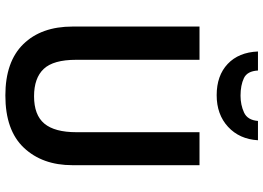

<svg xmlns="http://www.w3.org/2000/svg" viewBox="-153 -819 982 716"><g transform="rotate(90 338.0 -461.0)"><path d="M596 -240Q596 -128 531 -59Q466 10 336 10Q210 10 144.5 -57Q79 -124 79 -241V-714H203V-254Q203 -169 237 -133Q271 -97 339 -97Q409 -97 441 -135.5Q473 -174 473 -255V-714H596ZM503 -932Q499 -863 453 -820.5Q407 -778 335 -778Q262 -778 218.5 -819Q175 -860 172 -932H243Q245 -892 271.5 -879.5Q298 -867 337 -867Q371 -867 399.5 -880Q428 -893 431 -932Z"/></g></svg>

Font: Noto Sans Gujarati SemiCondensed SemiBold
Style: Regular
Weight: 600
Width: 4
Designer: Jelle Bosma - Monotype Design Team, Universal Thirst
Foundry: Monotype Imaging Inc.
Version: Version 2.106; ttfautohint (v1.8.4.7-5d5b)